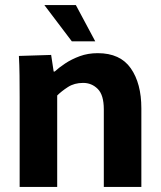

<svg xmlns="http://www.w3.org/2000/svg" viewBox="-20 -742 639 762"><path d="M58 -355Q58 -402 57.5 -443Q57 -484 55 -520L183 -524L193 -458H197Q213 -473 238.5 -490Q264 -507 296.5 -519Q329 -531 368 -531Q457 -531 499 -471Q541 -411 541 -312V0H392V-308Q392 -365 368 -389Q344 -413 310 -413Q275 -413 249.5 -396.5Q224 -380 207 -363V0H58ZM265 -578 156 -722H281L358 -578Z"/></svg>

Font: Murecho SemiBold
Style: Regular
Weight: 600
Designer: Neil Summerour
Foundry: Positype
Version: Version 1.010; ttfautohint (v1.8.3)